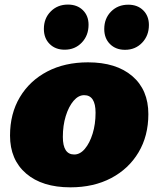

<svg xmlns="http://www.w3.org/2000/svg" viewBox="-20 -802 686 831"><path d="M284.7 8.8Q162.6 8.8 93 -51Q23.4 -110.8 23.4 -215.3Q23.4 -310.1 65.9 -381.3Q108.4 -452.6 184.3 -492.4Q260.3 -532.2 360.8 -532.2Q482.9 -532.2 552.5 -472.7Q622.1 -413.1 622.1 -308.1Q622.1 -213.9 579.6 -142.6Q537.1 -71.3 461.2 -31.2Q385.3 8.8 284.7 8.8ZM301.3 -133.3Q326.7 -133.3 347.4 -158Q368.2 -182.6 380.9 -223.6Q393.6 -264.6 393.6 -314Q393.6 -390.1 344.2 -390.1Q319.3 -390.1 298.3 -365.5Q277.3 -340.8 264.6 -299.8Q252 -258.8 252 -209.5Q252 -133.3 301.3 -133.3ZM259.8 -586.9Q219.7 -586.9 194.8 -611.8Q169.9 -636.7 169.9 -676.8Q169.9 -722.7 199.5 -752.4Q229 -782.2 273.9 -782.2Q314 -782.2 338.6 -758.1Q363.3 -733.9 363.3 -694.8Q363.3 -648.4 334 -617.7Q304.7 -586.9 259.8 -586.9ZM521 -586.4Q481 -586.4 456.1 -611.3Q431.2 -636.2 431.2 -676.3Q431.2 -722.2 460.7 -752Q490.2 -781.7 535.2 -781.7Q575.2 -781.7 599.9 -757.3Q624.5 -732.9 624.5 -693.8Q624.5 -647.9 595.2 -617.2Q565.9 -586.4 521 -586.4Z"/></svg>

Font: Bevan
Style: Italic
Weight: 400
Italic angle: -10°
Designer: Vernon Adams
Foundry: Vernon Adams
Version: Version 2.100; ttfautohint (v1.8.3)